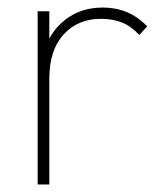

<svg xmlns="http://www.w3.org/2000/svg" viewBox="-20 -490 442 510"><path d="M80 0V-460H111V0ZM111 -281 90 -287Q90 -375 136.5 -422.5Q183 -470 253 -470Q287 -470 316.5 -458Q346 -446 371 -420L350 -397Q329 -420 304.5 -430Q280 -440 248 -440Q187 -440 149 -398.5Q111 -357 111 -281Z"/></svg>

Font: Outfit Thin
Style: Regular
Weight: 100
Designer: Rodrigo Fuenzalida
Foundry: fragTYPE
Version: Version 1.100;gftools[0.9.27]